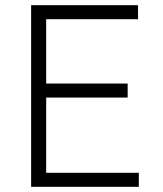

<svg xmlns="http://www.w3.org/2000/svg" viewBox="-20 -720 630 740"><path d="M100 0V-700H512V-646H158V-398H472V-344H158V-54H515V0Z"/></svg>

Font: Geologica Thin Roman Thin
Style: Regular
Weight: 250
Version: Version 1.010;gftools[0.9.28]